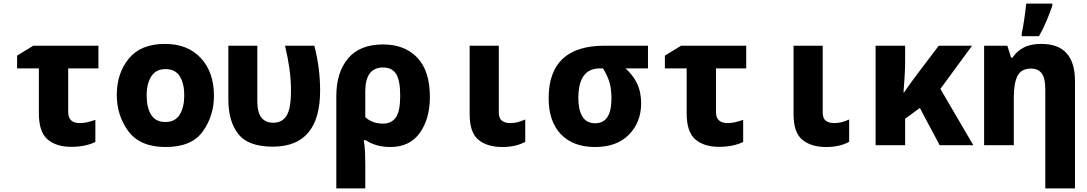

<svg xmlns="http://www.w3.org/2000/svg" viewBox="-20 -807 6040 1067"><path d="M510 -18V-141Q487 -133 466 -128Q445 -123 424 -123Q359 -123 359 -184V-427H527V-553H165L75 -498V-427H196V-177Q196 -74 244 -32.5Q292 9 377 9Q453 9 510 -18Z M1169 -275Q1169 -406 1096 -484.5Q1023 -563 897 -563Q762 -563 695.5 -481Q629 -399 629 -280Q629 -164 694 -77Q759 10 901 10Q1045 10 1107 -76.5Q1169 -163 1169 -275ZM795 -276Q795 -343 821 -383Q847 -423 900 -423Q954 -423 979 -383Q1004 -343 1004 -277Q1004 -212 979 -170.5Q954 -129 899 -129Q845 -129 820 -169Q795 -209 795 -276Z M1759 -304Q1759 -365 1751.5 -425Q1744 -485 1727 -553H1564Q1580 -486 1588.5 -425.5Q1597 -365 1597 -303Q1597 -203 1572.5 -164Q1548 -125 1499 -125Q1410 -125 1410 -242V-553H1249V-255Q1249 -133 1304 -62.5Q1359 8 1496 8Q1759 8 1759 -304Z M2010 -156V-299Q2010 -432 2109 -432Q2158 -432 2181 -396.5Q2204 -361 2204 -275Q2204 -189 2180 -154.5Q2156 -120 2108 -120Q2049 -120 2010 -156ZM2010 240V100Q2010 68 2008.5 37.5Q2007 7 2002 -28H2012Q2070 10 2149 10Q2257 10 2313 -68.5Q2369 -147 2369 -268Q2369 -413 2299 -486.5Q2229 -560 2109 -560Q1979 -560 1914 -482Q1849 -404 1849 -273V240Z M2899 -19V-143Q2876 -133 2857 -128Q2838 -123 2815 -123Q2787 -123 2769.5 -136Q2752 -149 2752 -183V-553H2590V-172Q2590 -70 2639 -30Q2688 10 2771 10Q2847 10 2899 -19Z M3543 -233Q3543 -296 3520 -343.5Q3497 -391 3456 -427H3581V-553H3339Q3029 -553 3029 -261Q3029 -132 3097 -61Q3165 10 3287 10Q3408 10 3475.5 -59Q3543 -128 3543 -233ZM3194 -262Q3194 -427 3314 -427H3331Q3355 -389 3366.5 -351Q3378 -313 3378 -260Q3378 -122 3288 -122Q3239 -122 3216.5 -159.5Q3194 -197 3194 -262Z M4110 -18V-141Q4087 -133 4066 -128Q4045 -123 4024 -123Q3959 -123 3959 -184V-427H4127V-553H3765L3675 -498V-427H3796V-177Q3796 -74 3844 -32.5Q3892 9 3977 9Q4053 9 4110 -18Z M4699 -19V-143Q4676 -133 4657 -128Q4638 -123 4615 -123Q4587 -123 4569.5 -136Q4552 -149 4552 -183V-553H4390V-172Q4390 -70 4439 -30Q4488 10 4571 10Q4647 10 4699 -19Z M5010 0V-147L5092 -207L5202 0H5389L5206 -313L5382 -553H5197L5075 -392Q5054 -364 5037 -340.5Q5020 -317 5004 -293H5001Q5004 -330 5007 -377.5Q5010 -425 5010 -463V-553H4846V0Z M5754 -606Q5779 -650 5796.5 -692.5Q5814 -735 5828 -775V-787H5683Q5680 -755 5672.5 -703Q5665 -651 5658 -621V-606ZM5954 240V-356Q5954 -563 5767 -563Q5708 -563 5669.5 -543Q5631 -523 5607 -487H5599L5578 -553H5449V0H5614V-264Q5614 -346 5635 -386Q5656 -426 5710 -426Q5749 -426 5769 -399.5Q5789 -373 5789 -310V240Z"/></svg>

Font: Noto Sans Mono UI ExtraBold
Style: Regular
Weight: 800
Designer: Monotype Design team
Foundry: Monotype Imaging Inc.
Version: 1.000